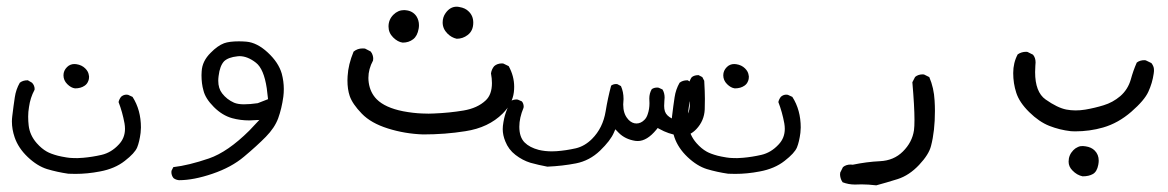

<svg xmlns="http://www.w3.org/2000/svg" viewBox="-20 -241 3540 582"><path d="M16.1 127.4Q16.1 150.9 24.4 175.3Q35.6 208 64.2 235.1Q92.8 262.2 122.6 271.5Q153.8 280.8 187 285.6Q196.3 286.1 208.5 286.1Q245.1 286.1 282.7 278.8Q328.1 270.5 358.4 246.6Q388.7 223.1 395.8 205.8Q402.8 188.5 406.2 161.6Q407.2 152.3 407.2 145.5Q407.2 92.3 381.8 52.7L368.2 46.4Q366.2 45.9 363.3 45.9Q354.5 45.9 347.2 52.2Q341.3 59.6 339.4 68.4Q351.1 98.6 357.4 132.8Q358.9 141.6 358.9 149.4Q358.9 177.2 340.3 196.8Q317.4 221.7 287.6 228.5Q259.8 234.9 231.9 237.3Q221.2 238.3 214.6 238.3Q208 238.3 199.7 238Q191.4 237.8 182.1 236.3Q172.9 234.9 167 233.6Q161.1 232.4 155.3 231Q133.3 225.1 121.6 218.3Q106 209.5 91.3 192.9Q70.3 168.9 66.9 139.2Q65.4 126.5 65.4 112.3Q65.4 98.1 67.9 83.5Q71.8 55.2 84.5 31.7Q85 30.8 85 29.3Q85 18.1 77.1 9.8L64.5 2.4Q64 2.4 63 2.4Q49.3 2.4 40 9.8Q28.3 30.3 24.9 53.7Q21 79.1 17.1 111.8Q16.1 119.6 16.1 127.4ZM246.6 6.8Q249 2 249.5 -2.2Q250 -6.3 250 -8.8Q250 -11.2 249 -14.6Q247.6 -24.4 238.3 -33.7Q228 -43.9 211.9 -46.4Q208.5 -46.9 205.6 -46.9Q192.4 -46.9 183.1 -37.6Q172.4 -26.9 172.4 -12.7Q172.4 2.4 183.8 13.9Q195.3 25.4 207.5 26.9Q225.1 26.9 236.8 18.6Q243.7 13.7 246.6 6.8Z M840.3 28.8Q840.3 5.4 834 -18.1Q824.2 -51.8 791.5 -82Q759.3 -111.8 727.1 -114.7Q714.8 -115.7 704.1 -115.7Q675.3 -115.7 659.2 -109.9Q639.6 -102.5 618.7 -81.1Q592.8 -55.7 591.3 -24.4Q590.8 -18.6 590.8 -13.2Q590.8 12.7 596.7 33.2Q602.5 57.6 628.2 83.3Q653.8 108.9 683.6 117.2Q708.5 124 735.8 124Q741.7 124 766.1 122.6Q744.6 145.5 735.8 154.8Q670.4 219.7 613.3 239.3Q551.8 260.3 505.4 265.6L500 276.4Q499.5 278.3 499.5 280.3Q499.5 291 505.9 298.8Q512.7 304.2 522.5 305.2Q566.9 305.2 624.3 285.6Q681.6 266.1 719.7 233.9Q759.3 200.7 785.9 173.6Q812.5 146.5 823.2 117.7Q834 87.9 838.9 51.8Q840.3 40.5 840.3 28.8ZM761.2 71.8Q737.8 75.2 719.5 75.2Q701.2 75.2 689.5 70.3Q667.5 60.5 653.3 42Q641.6 26.9 641.6 3.9Q641.6 -2.9 642.6 -10.3Q644.5 -26.4 648.7 -37.4Q652.8 -48.3 659.2 -55.2Q671.9 -67.4 699.7 -70.3Q702.6 -70.8 705.6 -70.8Q730.5 -70.8 755.9 -50.8Q779.8 -32.2 788.6 26.4Q790.5 39.1 792.5 59.6Z M1033.2 2.4Q1033.2 29.8 1040 49.8Q1048.3 74.2 1076.7 103.5Q1104.5 132.3 1155.8 148.4Q1207 164.6 1262.7 166.5Q1329.6 166.5 1390.6 156.7Q1460.9 146 1503.9 103Q1533.2 73.7 1537.6 38.6Q1538.6 30.3 1538.6 22Q1538.6 -10.3 1522 -40.5L1505.9 -48.3Q1503.9 -48.8 1502 -48.8Q1487.3 -48.8 1478 -40.5Q1470.2 -31.2 1468.3 -18.6Q1471.2 -2.9 1471.2 10.7Q1471.2 45.9 1452.1 63.5Q1427.2 86.9 1385 94Q1342.8 101.1 1295.9 103Q1287.1 103.5 1279.3 103.5Q1271.5 103.5 1259.8 103Q1232.9 102.1 1201.7 96.2Q1147.5 85.4 1122.1 60.1Q1102.1 40 1097.7 9.3Q1096.7 2.4 1096.7 -4.9Q1096.7 -31.7 1110.8 -57.6Q1111.3 -60.1 1111.3 -64Q1111.3 -67.9 1109.6 -73.7Q1107.9 -79.6 1103.5 -85L1086.4 -93.8Q1082.5 -94.2 1079.1 -94.2Q1063.5 -94.2 1051.8 -84.5Q1035.6 -45.4 1033.7 -10.3Q1033.2 -3.9 1033.2 2.4ZM1250 -164.6Q1250 -179.7 1242.2 -191.9Q1231 -208 1210 -210Q1207.5 -210.4 1205.1 -210.4Q1186.5 -210.4 1172.4 -196.3Q1157.7 -181.6 1157.7 -160.6Q1157.7 -141.6 1171.6 -127.7Q1185.5 -113.8 1200.7 -111.8Q1219.2 -111.8 1232.4 -122.1Q1245.1 -131.8 1249 -153.8Q1250 -159.2 1250 -164.6ZM1414.6 -172.4Q1414.6 -192.9 1400.9 -206.1Q1390.6 -216.8 1372.6 -219.7Q1368.2 -220.7 1364.3 -220.7Q1344.2 -220.7 1330.6 -201.2Q1321.8 -189 1321.8 -172.9Q1321.8 -153.8 1336.4 -139.2Q1348.6 -127 1364.3 -123.5Q1382.8 -123.5 1397.5 -134.8Q1414.6 -147.5 1414.6 -172.4Z M1869.1 75.7 1870.1 59.1Q1870.1 37.6 1862.3 20L1851.6 14.2Q1849.6 13.7 1848.1 13.7Q1838.9 13.7 1832.5 18.6Q1822.3 56.6 1815.9 96.2Q1807.6 147 1774.4 180.2Q1752.4 202.1 1725.6 208.5Q1695.3 215.3 1667 217.3Q1659.7 217.8 1652.8 217.8Q1631.8 217.8 1613.3 213.4Q1585.4 206.1 1570.3 190.9Q1554.2 174.8 1554.2 143.1Q1554.2 116.2 1566.9 85.9Q1567.4 84 1567.4 82.5Q1567.4 73.2 1562 66.4L1549.8 61Q1547.9 60.5 1545.9 60.5Q1536.1 60.5 1527.8 65.4Q1520 81.1 1513.7 98.9Q1507.3 116.7 1504.4 140.6Q1503.9 145.5 1503.9 150.4Q1503.9 168.5 1511.7 187.5Q1521.5 212.4 1542.5 228.5Q1564 245.1 1587.9 252.4Q1612.8 259.3 1639.2 264.2Q1685.1 262.2 1726.1 254.2Q1767.1 246.1 1798.8 215.8Q1830.6 185.1 1840.8 161.1L1845.2 150.9Q1854.5 160.6 1855.5 161.6Q1875 181.2 1905.8 186Q1909.7 186.5 1913.1 186.5Q1941.4 186.5 1969.7 151.9L1973.6 147L1979 149.9Q2005.4 165 2037.6 169.9Q2042.5 170.9 2047.4 170.9Q2071.3 170.9 2090.8 150.4Q2114.7 125 2116.2 90.8Q2116.7 79.1 2116.7 58.6Q2116.7 38.1 2114.7 3.9L2108.9 -7.3L2097.7 -13.2Q2097.2 -13.2 2096.2 -13.2Q2085 -13.2 2077.1 -7.3Q2071.8 -0.5 2069.8 8.3Q2071.8 34.7 2071.8 50.5Q2071.8 66.4 2071.3 76.2Q2069.8 107.9 2053.2 118.2Q2044.4 123.5 2035.6 123.5Q2026.9 123.5 2017.6 118.7Q2000 109.9 1995.6 96.7Q1993.2 89.4 1993.2 80.1Q1993.2 70.8 1993.9 64.5Q1994.6 58.1 1994.6 54.7Q1994.6 41 1988.3 30.3L1976.6 24.9Q1974.6 24.4 1972.2 24.4Q1962.4 24.4 1955.6 29.3Q1948.2 42 1948.2 57.6L1948.7 71.8Q1948.7 89.8 1943.4 105Q1939.9 116.2 1933.1 122.6Q1922.4 133.3 1909.2 133.3Q1896.5 133.3 1885.7 122.6L1882.8 119.1Q1869.1 103.5 1869.1 75.7Z M2016.1 127.4Q2016.1 150.9 2024.4 175.3Q2035.6 208 2064.2 235.1Q2092.8 262.2 2122.6 271.5Q2153.8 280.8 2187 285.6Q2196.3 286.1 2208.5 286.1Q2245.1 286.1 2282.7 278.8Q2328.1 270.5 2358.4 246.6Q2388.7 223.1 2395.8 205.8Q2402.8 188.5 2406.2 161.6Q2407.2 152.3 2407.2 145.5Q2407.2 92.3 2381.8 52.7L2368.2 46.4Q2366.2 45.9 2363.3 45.9Q2354.5 45.9 2347.2 52.2Q2341.3 59.6 2339.4 68.4Q2351.1 98.6 2357.4 132.8Q2358.9 141.6 2358.9 149.4Q2358.9 177.2 2340.3 196.8Q2317.4 221.7 2287.6 228.5Q2259.8 234.9 2231.9 237.3Q2221.2 238.3 2214.6 238.3Q2208 238.3 2199.7 238Q2191.4 237.8 2182.1 236.3Q2172.9 234.9 2167 233.6Q2161.1 232.4 2155.3 231Q2133.3 225.1 2121.6 218.3Q2106 209.5 2091.3 192.9Q2070.3 168.9 2066.9 139.2Q2065.4 126.5 2065.4 112.3Q2065.4 98.1 2067.9 83.5Q2071.8 55.2 2084.5 31.7Q2085 30.8 2085 29.3Q2085 18.1 2077.1 9.8L2064.5 2.4Q2064 2.4 2063 2.4Q2049.3 2.4 2040 9.8Q2028.3 30.3 2024.9 53.7Q2021 79.1 2017.1 111.8Q2016.1 119.6 2016.1 127.4ZM2246.6 6.8Q2249 2 2249.5 -2.2Q2250 -6.3 2250 -8.8Q2250 -11.2 2249 -14.6Q2247.6 -24.4 2238.3 -33.7Q2228 -43.9 2211.9 -46.4Q2208.5 -46.9 2205.6 -46.9Q2192.4 -46.9 2183.1 -37.6Q2172.4 -26.9 2172.4 -12.7Q2172.4 2.4 2183.8 13.9Q2195.3 25.4 2207.5 26.9Q2225.1 26.9 2236.8 18.6Q2243.7 13.7 2246.6 6.8Z M2591.8 317.9Q2611.8 317.9 2636.2 320.8Q2665.5 313 2701.2 301.8Q2736.3 290.5 2766.1 258.8Q2795.9 227.1 2802.2 201.2Q2814 156.2 2814 95.2Q2814 80.1 2813 64Q2811 25.4 2796.9 -7.3L2781.2 -15.1Q2779.3 -15.6 2777.3 -15.6Q2763.2 -15.6 2753.9 -7.8L2745.6 8.3Q2752 82.5 2752 122.1Q2752 142.6 2750.5 153.8Q2745.1 190.4 2716.8 218.3Q2689.5 245.6 2647.5 247.6Q2607.4 249.5 2564.9 258.3Q2561 257.8 2558.6 257.8Q2544.4 257.8 2535.2 265.6L2526.9 282.2Q2526.4 284.2 2526.4 288.3Q2526.4 292.5 2528.1 298.8Q2529.8 305.2 2534.2 311.5Q2552.2 318.4 2571.3 318.4Z M3309.1 258.8Q3310.5 251 3310.5 246.1Q3310.5 227.5 3298.3 215.3Q3288.1 205.1 3271 202.6Q3266.1 201.7 3262.9 201.7Q3259.8 201.7 3255.4 202.1Q3251 202.6 3245.6 205.6Q3239.7 208 3233.4 214.4Q3219.2 229 3219.2 249Q3219.2 264.2 3231 275.9Q3244.6 290 3261.7 293.5Q3280.8 293.5 3293 286.4Q3305.2 279.3 3309.1 258.8ZM3238.8 157.2Q3283.2 157.2 3323.7 145.5Q3369.6 132.3 3409.4 97.7Q3449.2 63 3460.9 37.1Q3473.1 10.7 3477.1 -17.6Q3478 -22.9 3478 -25.6Q3478 -28.3 3477.8 -32.2Q3477.5 -36.1 3475.6 -40.8Q3473.6 -45.4 3470.2 -49.8L3453.1 -58.1Q3451.2 -58.6 3449.2 -58.6Q3435.1 -58.6 3425.8 -51.3Q3415 -26.9 3407.7 0Q3398.9 30.3 3376 50.3Q3353 69.8 3325.2 78.1Q3298.3 86.4 3269.5 91.3Q3239.3 96.2 3212.4 91.1Q3185.5 85.9 3149.4 60.5Q3117.7 38.1 3117.7 -22.5Q3117.7 -33.7 3118.4 -41.5Q3119.1 -49.3 3119.1 -51.8Q3119.1 -65.9 3111.3 -75.2L3094.7 -83.5Q3092.8 -84 3090.8 -84Q3076.2 -84 3064.9 -76.2Q3051.3 -50.8 3051.3 -19.5Q3051.3 11.7 3060.5 40Q3069.8 69.3 3099.9 98.9Q3129.9 128.4 3160.9 140.6Q3191.9 152.8 3226.1 156.7Q3232.4 157.2 3238.8 157.2Z"/></svg>

Font: Bakudai
Style: ExtraLight
Weight: 200
Version: Version 1.48